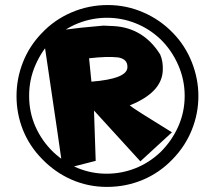

<svg xmlns="http://www.w3.org/2000/svg" viewBox="-20 -734 857 766"><path d="M410.2 -713.9Q484.4 -713.9 552.2 -684.3Q620.1 -654.8 670.9 -601.6Q719.2 -551.8 745.4 -485.6Q771.5 -419.4 771.5 -350.6Q771.5 -281.2 745.4 -216.1Q719.2 -150.9 668.9 -99.1Q617.7 -45.4 550.3 -16.8Q482.9 11.7 406.7 11.7Q332 11.7 265.6 -17.3Q199.2 -46.4 147.5 -100.1Q97.2 -151.4 71.5 -215.8Q45.9 -280.3 45.9 -350.6Q45.9 -420.4 71.5 -485.6Q97.2 -550.8 146.5 -601.6Q196.3 -654.8 264.9 -684.3Q333.5 -713.9 410.2 -713.9ZM186 -571.8Q147 -532.7 121.6 -474.9Q96.2 -417 96.2 -351.6Q96.2 -285.6 121.6 -228.5Q147 -171.4 192.9 -127Q238.3 -84.5 292.2 -62.7Q346.2 -41 405.3 -41Q464.8 -41 519.5 -62.5Q574.2 -84 619.1 -126Q665 -170.9 690.9 -228.8Q716.8 -286.6 716.8 -351.6Q716.8 -416 690.9 -474.9Q665 -533.7 621.1 -576.7Q576.7 -619.1 521.2 -641.1Q465.8 -663.1 407.2 -663.1Q347.7 -663.1 291.7 -641.1Q235.8 -619.1 186 -571.8ZM434.6 -629.9Q552.7 -622.6 619.1 -516.6Q631.3 -488.3 629.4 -452.6Q626 -365.2 497.6 -313.5Q514.6 -298.8 666 -206.1L540 -90.3L355 -293L361.8 -92.3L230.5 -58.6Q223.1 -115.2 151.4 -598.1Q200.7 -615.7 392.6 -631.8ZM335.4 -501.5 344.7 -408.2Q486.3 -419.4 488.3 -464.8Q490.2 -498 451.7 -504.9Q407.2 -509.8 335.4 -501.5Z"/></svg>

Font: Lapsus Pro (theguybrush.com)
Style: Bold
Weight: 700
Designer: Jose Roses
Version: Version 1.00 February 9, 2018, initial release